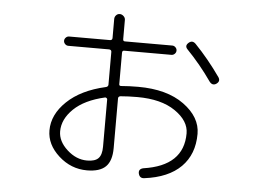

<svg xmlns="http://www.w3.org/2000/svg" viewBox="-49 -698 1098 804"><g transform="rotate(5 500.0 -296.0)"><path d="M391.6 -280.3Q306.6 -260.7 261.7 -217.3Q216.8 -173.8 216.8 -123Q216.8 -81.1 255.4 -45.9Q293.9 -10.7 339.8 -10.7Q373 -10.7 387.2 -25.4Q401.4 -40 401.4 -74.2V-273.4Q401.4 -276.4 397.9 -278.8Q394.5 -281.2 391.6 -280.3ZM342.8 30.3Q275.4 30.3 223.6 -16.6Q171.9 -63.5 171.9 -123Q171.9 -189.5 230 -245.1Q288.1 -300.8 391.6 -324.2Q400.4 -326.2 401.4 -334V-472.7Q401.4 -481.4 391.6 -482.4H219.7Q211.9 -482.4 206.1 -488.3Q200.2 -494.1 200.2 -502Q200.2 -509.8 206.1 -515.6Q211.9 -521.5 219.7 -521.5H391.6Q400.4 -521.5 401.4 -530.3V-611.3Q401.4 -620.1 407.7 -627Q414.1 -633.8 422.9 -633.8Q431.6 -633.8 439 -627Q446.3 -620.1 446.3 -611.3V-530.3Q446.3 -521.5 454.1 -521.5H653.3Q661.1 -521.5 667 -515.6Q672.9 -509.8 672.9 -502Q672.9 -494.1 667 -488.3Q661.1 -482.4 653.3 -482.4H454.1Q446.3 -482.4 446.3 -472.7V-340.8Q446.3 -334 454.1 -334Q488.3 -336.9 526.4 -336.9Q647.5 -336.9 719.2 -284.7Q791 -232.4 791 -162.1Q791 -76.2 738.3 -23.4Q685.5 29.3 585 42Q565.4 44.9 560.5 24.4Q556.6 5.9 577.1 1Q745.1 -23.4 745.1 -160.2Q745.1 -212.9 686 -253.4Q627 -293.9 526.4 -293.9Q488.3 -293.9 455.1 -291Q446.3 -289.1 446.3 -281.2V-72.3Q446.3 -18.6 421.4 5.9Q396.5 30.3 342.8 30.3ZM750 -537.1Q806.6 -478.5 857.4 -406.2Q868.2 -389.6 850.6 -377.9Q835 -368.2 822.3 -384.8Q775.4 -452.1 717.8 -511.7Q705.1 -525.4 720.2 -538.6Q735.4 -551.8 750 -537.1Z"/></g></svg>

Font: Rounded Mgen+ 1m light
Style: Regular
Weight: 200
Designer: [Source Han Sans]
Ryoko NISHIZUKA  (kana & ideographs); Paul D. Hunt (Latin, Greek & Cyrillic); Wenlong ZHANG  (bopomofo
Version: Version 1.059.20150602